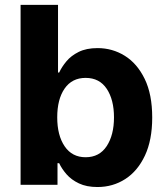

<svg xmlns="http://www.w3.org/2000/svg" viewBox="-20 -747 675 776"><path d="M63.2 0V-727.3H214.5V-453.8H219.1Q229.4 -476.2 248.2 -498.9Q267 -521.7 297.9 -537.1Q328.8 -552.6 374.3 -552.6Q434.3 -552.6 484.4 -521.5Q534.4 -490.4 564.8 -428.1Q595.2 -365.8 595.2 -272Q595.2 -180.8 565.7 -118.1Q536.2 -55.4 486.2 -23.3Q436.1 8.9 373.9 8.9Q329.9 8.9 299.2 -5.7Q268.5 -20.2 249.1 -42.4Q229.8 -64.6 219.1 -87.4H212.4V0ZM211.3 -272.7Q211.3 -199.9 241.3 -155.7Q271.3 -111.5 326 -111.5Q381.7 -111.5 411.2 -156.4Q440.7 -201.3 440.7 -272.7Q440.7 -343.8 411.4 -388Q382.1 -432.2 326 -432.2Q271 -432.2 241.1 -389Q211.3 -345.9 211.3 -272.7Z"/></svg>

Font: Inter UI
Style: Bold
Weight: 700
Designer: Rasmus Andersson
Foundry: rsms
Version: 3.2;8d6f07862